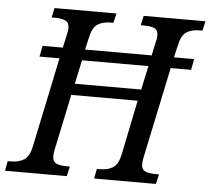

<svg xmlns="http://www.w3.org/2000/svg" viewBox="-70 -769 904 824"><g transform="rotate(5 381.5 -357.0)"><path d="M782 -714 773 -673H762Q726 -673 704 -658.5Q682 -644 673 -600L661 -548H748L739 -501H651L569 -111Q565 -93 565 -80Q565 -57 581 -49.5Q597 -42 629 -42H641L631 0H365L373 -42H385Q421 -42 443 -56.5Q465 -71 474 -114L522 -349H236L186 -111Q182 -93 182 -80Q182 -58 198 -50Q214 -42 245 -42H257L247 0H-19L-11 -42H1Q37 -42 59.5 -56.5Q82 -71 91 -114L172 -501H86L95 -548H182L194 -601Q199 -624 199 -634Q199 -657 182.5 -665Q166 -673 135 -673H123L132 -714H399L389 -673H378Q343 -673 321 -658.5Q299 -644 290 -600L278 -548H565L577 -605Q582 -620 582 -634Q582 -658 566.5 -665.5Q551 -673 519 -673H507L516 -714ZM555 -501H269L247 -398H533Z"/></g></svg>

Font: Noto Serif Narrow
Style: Italic
Weight: 400
Width: 4
Italic angle: -12°
Designer: Monotype Design Team
Foundry: Monotype Imaging Inc.
Version: Version 1.001